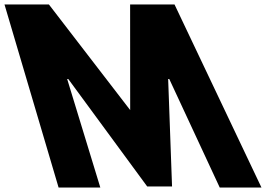

<svg xmlns="http://www.w3.org/2000/svg" viewBox="-206 -845 1256 865"><path d="M784 0H972L580.2 -825H380.2L380.5 -349L14.2 -825H-185.8L58 0H246L96.6 -489H101.6L457.1 -5H569.1L551.6 -489H556.6Z"/></svg>

Font: Hussar
Style: BdOpOblFour
Weight: 700
Foundry: Cannot Into Space Fonts
Version: Version 2.00